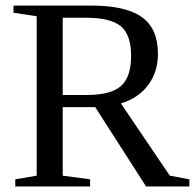

<svg xmlns="http://www.w3.org/2000/svg" viewBox="-20 -675 707 695"><path d="M207 -287.1V-39.1L306.2 -25.9V0H35.2V-25.9L112.8 -39.1V-616.2L28.8 -628.9V-654.8H311.5Q434.6 -654.8 493.2 -613.3Q551.8 -571.8 551.8 -480Q551.8 -414.6 516.1 -366.9Q480.5 -319.3 417.5 -300.8L594.7 -39.1L665.5 -25.9V0H508.8L324.7 -287.1ZM454.6 -473.1Q454.6 -547.9 418.2 -579.3Q381.8 -610.8 290.5 -610.8H207V-331.1H293.5Q380.9 -331.1 417.7 -363.5Q454.6 -396 454.6 -473.1Z"/></svg>

Font: Liberation Serif
Style: Regular
Weight: 400
Designer: Steve Matteson
Foundry: Ascender Corporation
Version: Version 2.1.5